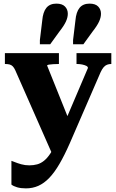

<svg xmlns="http://www.w3.org/2000/svg" viewBox="-20 -806 641 1059"><path d="M373 -113 320 -14 273 55 64 -419Q58 -432 51 -439.5Q44 -447 34 -450Q24 -453 8 -453H7V-513H305V-453H304Q288 -453 273.5 -452Q259 -451 249.5 -449.5Q240 -448 240 -444ZM365 -16Q336 50 308 98Q280 146 251.5 175.5Q223 205 191.5 219Q160 233 123 233Q95 233 74.5 227Q54 221 43 212V81Q47 82 61.5 88Q76 94 97 100Q118 106 142 106Q165 106 185 100.5Q205 95 223 80.5Q241 66 257.5 41Q274 16 290 -22L312 -72L465 -431Q465 -438 456.5 -442.5Q448 -447 434 -450Q420 -453 405 -453H402V-513H594V-453H593Q581 -453 570.5 -449Q560 -445 551.5 -435Q543 -425 535 -408ZM213 -693Q217 -740 236 -763Q255 -786 291 -786Q323 -786 338.5 -770Q354 -754 354 -730Q354 -710 343.5 -687Q333 -664 307 -631L257 -562H200V-585ZM396 -693Q400 -740 419 -763Q438 -786 474 -786Q506 -786 521.5 -770Q537 -754 537 -730Q537 -710 526.5 -687Q516 -664 490 -631L440 -562H383V-585Z"/></svg>

Font: Roboto Serif 36pt
Style: Bold
Weight: 700
Version: Version 1.008